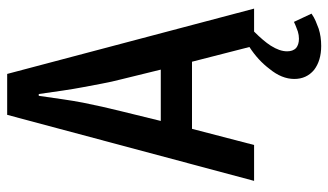

<svg xmlns="http://www.w3.org/2000/svg" viewBox="-210 -517 915 535"><g transform="rotate(-90 247.5 -249.5)"><path d="M320 168Q295 147 295 113Q295 78 323 44Q347 12 384 -12L343 -172H156L111 1H11L195 -687H309L491 1H427Q401 27 388 47Q372 72 372 93Q372 109 381 118Q391 126 407 126Q417 126 427 123Q432 121 439 118.5Q446 116 454 112L477 161Q467 168 456.5 172.5Q446 177 435 181Q413 188 387 188Q346 188 320 168ZM272 -476Q267 -502 262.5 -533Q258 -564 253 -599H248Q243 -564 238.5 -533Q234 -502 229 -476Q218 -421 205 -369L178 -259H321L294 -369Q287 -396 282 -423Q277 -450 272 -476Z"/></g></svg>

Font: Medium
Style: Regular
Weight: 500
Designer: Fernando Haro
Foundry: deFharo
Version: Version 1.787